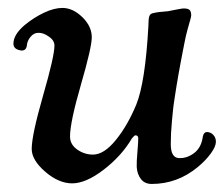

<svg xmlns="http://www.w3.org/2000/svg" viewBox="-20 -454 562 482"><path d="M161.1 6.3Q127.4 6.3 93.5 -22.9Q59.6 -52.2 59.6 -80.1Q59.6 -114.7 88.1 -213.9Q116.7 -313 116.7 -339.8Q116.7 -353 101.6 -362.8Q88.9 -371.6 77.6 -371.6Q65.4 -372.1 56.9 -361.8Q48.3 -351.6 47.4 -339.8Q45.9 -327.1 34.2 -327.1Q13.7 -329.6 13.7 -344.2Q13.7 -367.2 42 -391.1Q64.5 -409.7 90.1 -421.9Q115.7 -434.1 136.7 -434.1Q163.6 -434.1 188 -409.7Q210.4 -387.2 210.4 -360.4Q210.4 -335.4 183.1 -241.2Q155.8 -147 155.8 -111.3Q155.8 -91.3 173.8 -78.6Q191.9 -65.9 213.4 -65.9Q241.2 -65.9 271 -102.8Q300.8 -139.6 322.3 -191.9Q344.7 -247.6 352.5 -388.2Q352.5 -390.6 352.8 -396.7Q353 -402.8 353.3 -405.8Q353.5 -408.7 354.7 -412.8Q356 -417 358.9 -418.9Q361.8 -420.9 366.2 -421.4Q374.5 -423.8 401.4 -425.8Q405.8 -426.3 422.4 -429.9Q439 -433.6 445.3 -432.6Q453.6 -432.1 456.8 -428Q460 -423.8 460 -415.5Q460 -412.1 457.5 -403.8Q455.1 -395.5 450.7 -379.6Q446.3 -363.8 442.9 -345.7Q442.4 -342.8 438.2 -321.5Q434.1 -300.3 432.9 -293.7Q431.6 -287.1 428 -266.8Q424.3 -246.6 422.9 -236.8Q421.4 -227.1 418.5 -208.5Q415.5 -189.9 414.3 -177.7Q413.1 -165.5 411.6 -149.7Q410.2 -133.8 409.4 -119.6Q408.7 -105.5 408.7 -92.3Q408.7 -58.1 429.2 -57.1Q449.7 -56.2 467.8 -70.1Q485.8 -84 489.3 -111.8Q491.7 -122.6 500 -122.6Q509.3 -122.1 515.6 -115.2Q522 -108.4 522 -98.1Q522 -86.4 509.5 -69.1Q497.1 -51.8 476.6 -34.7Q425.3 7.8 360.8 7.8Q343.3 7.8 333.7 -4.6Q324.2 -17.1 323.2 -35.2Q322.8 -47.9 325 -72.8Q327.1 -97.7 327.1 -107.4Q326.7 -114.3 319.8 -114.3Q317.4 -114.3 311 -106.4Q285.6 -63 240.7 -28.3Q195.8 6.3 161.1 6.3Z"/></svg>

Font: Cooper* Medium
Style: Italic
Weight: 500
Italic angle: -7°
Designer: Owen Earl
Foundry: indestructible type*
Version: Version 0.001